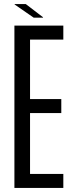

<svg xmlns="http://www.w3.org/2000/svg" viewBox="-20 -926 363 946"><path d="M51 0V-800H292V-731H128V-438H282V-369H128V-69H292V0ZM52 -904V-906H107L192 -841V-839H146Z"/></svg>

Font: Big Shoulders Display Medium
Style: Regular
Weight: 500
Designer: Patric King
Foundry: XO Type Co
Version: Version 1.000; ttfautohint (v1.8.2)